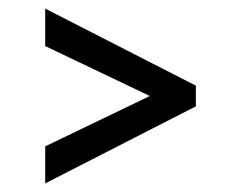

<svg xmlns="http://www.w3.org/2000/svg" viewBox="-20 -446 536 446"><path d="M435 -247V-199L85 -20V-106L328 -223L85 -339V-426Z"/></svg>

Font: Aikya
Style: Bold
Weight: 700
Designer: Neelakash Kshetrimayum (Latin subset based on Merriweather by Eben Sorkin)
Foundry: Brand New Type
Version: Version 1.00 b005